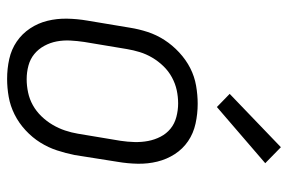

<svg xmlns="http://www.w3.org/2000/svg" viewBox="-155 -647 810 540"><g transform="rotate(90 250.0 -377.0)"><path d="M202 8Q173 8 146 2Q119 -4 97 -19Q75 -34 60 -56.5Q45 -79 38.5 -105.5Q32 -132 32.5 -160.5Q33 -189 38 -218L58 -338Q62 -363 70 -387.5Q78 -412 92.5 -434.5Q107 -457 127.5 -476Q148 -495 171.5 -507Q195 -519 221 -523.5Q247 -528 272 -528Q300 -528 327.5 -522Q355 -516 377 -501Q399 -486 413.5 -463.5Q428 -441 434.5 -414.5Q441 -388 440.5 -359.5Q440 -331 435 -302L416 -182Q411 -157 403 -132.5Q395 -108 381 -85.5Q367 -63 346.5 -44Q326 -25 302 -13Q278 -1 252.5 3.5Q227 8 202 8ZM203 -47Q221 -47 240 -51Q259 -55 276 -64.5Q293 -74 307 -88.5Q321 -103 331 -120Q341 -137 347 -155Q353 -173 356 -191L376 -311Q379 -331 379.5 -350.5Q380 -370 376.5 -388.5Q373 -407 364.5 -423.5Q356 -440 342 -451.5Q328 -463 309 -468Q290 -473 271 -473Q252 -473 233.5 -469Q215 -465 197.5 -455.5Q180 -446 166 -431.5Q152 -417 142 -400Q132 -383 126.5 -365Q121 -347 118 -329L98 -209Q95 -189 94 -169.5Q93 -150 96.5 -131.5Q100 -113 109 -96.5Q118 -80 132 -68.5Q146 -57 164.5 -52Q183 -47 203 -47ZM281 -582 244 -618 394 -762 439 -718Z"/></g></svg>

Font: Iosevka SS04 Light Oblique
Style: Regular
Weight: 300
Italic angle: -9°
Monospace: yes
Designer: Belleve Invis
Foundry: Belleve Invis
Version: Version 19.0.0; ttfautohint (v1.8.4)